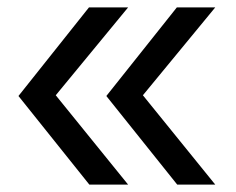

<svg xmlns="http://www.w3.org/2000/svg" viewBox="-20 -540 640 520"><path d="M563 -40H460L268 -280L459 -520H563L367 -282ZM327 -40H222L30 -280L221 -520H327L131 -282Z"/></svg>

Font: Maple Mono
Style: Italic
Weight: 400
Italic angle: -10°
Monospace: yes
Designer: subframe7536
Version: Version 7.300